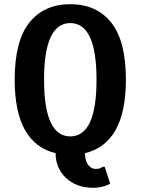

<svg xmlns="http://www.w3.org/2000/svg" viewBox="-20 -730 670 915"><path d="M425 165Q345 165 295 118.5Q245 72 245 0Q50 -47 50 -350Q50 -535 120 -622.5Q190 -710 315 -710Q440 -710 510 -622.5Q580 -535 580 -350Q580 -47 385 0Q385 36 400 55.5Q415 75 435 75Q453 75 461 70Q462 70 469 65H479L505 145Q498 150 484 155Q454 165 425 165ZM190 -350Q190 -80 315 -80Q440 -80 440 -350Q440 -620 315 -620Q190 -620 190 -350Z"/></svg>

Font: Scada
Style: Bold
Weight: 700
Designer: Jovanny Lemonad
Foundry: Jovanny Lemonad
Version: Version 4.100;PS 004.100;hotconv 1.0.88;makeotf.lib2.5.64775